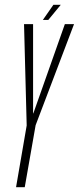

<svg xmlns="http://www.w3.org/2000/svg" viewBox="-20 -775 326 795"><path d="M46.5 0H82.5L127.5 -256.5L286.5 -675H248.5L118 -305.5H117V-675H79.5L90.5 -255.5ZM157.5 -692.5H180L231.5 -755H201Z"/></svg>

Font: Anybody ExtraCondensed ExtraLight
Style: Italic
Weight: 250
Width: 2
Italic angle: -10°
Version: Version 1.113;gftools[0.9.25]